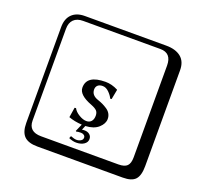

<svg xmlns="http://www.w3.org/2000/svg" viewBox="-158 -939 1415 1335"><g transform="rotate(20 550.0 -271.0)"><path d="M501 18.1Q479 18.1 466.8 22L462.9 18.1L486.8 -36.6Q431.2 -40 388.2 -56.2L399.9 -129.9L410.2 -130.9Q422.4 -106.9 452.6 -88.9Q482.9 -70.8 507.8 -70.8Q530.8 -70.8 543.9 -85.9Q557.1 -101.1 557.1 -127.9Q557.1 -150.9 545.2 -163.8Q533.2 -176.8 502 -189Q402.8 -226.1 402.8 -280.8Q402.8 -372.6 541 -373Q587.9 -373 633.8 -349.1L634.8 -347.2L621.1 -274.9L610.8 -273.9Q601.1 -295.9 579.1 -317.4Q557.1 -338.9 532.2 -338.9Q509.3 -338.9 496.6 -327.4Q483.9 -315.9 483.9 -295.9Q483.9 -253.9 533.2 -236.8Q556.2 -229 572 -221.4Q587.9 -213.9 606 -201.9Q624 -189.9 633.5 -172.9Q643.1 -155.8 643.1 -134.8Q643.1 -100.1 609.4 -69.6Q575.7 -39.1 513.2 -36.1L500 -3.9Q505.9 -5.9 519 -5.9Q542 -5.9 556.9 6.6Q571.8 19 571.8 40Q571.8 64 549.3 79.1Q526.9 94.2 492.2 94.2Q466.3 94.2 437 81.1L443.8 64Q471.7 75.2 487.8 75.2Q505.9 75.2 519.5 66.7Q533.2 58.1 533.2 43.9Q533.2 31.7 523.7 24.9Q514.2 18.1 501 18.1ZM249 -717.8Q204.1 -717.8 179.9 -693.8Q155.8 -669.9 155.8 -625V53.2Q155.8 136.2 249 136.2H820.8Q865.7 136.2 884.8 117.2Q903.8 98.1 903.8 53.2V-625Q903.8 -717.8 820.8 -717.8ZM1000 84Q1000 152.8 973.4 182.4Q946.8 211.9 880.9 211.9H249Q181.2 211.9 150.6 181.4Q120.1 150.9 120.1 84V-625Q120.1 -687 154.1 -720.5Q188 -753.9 249 -753.9H851.1Q920.9 -753.9 960.4 -721.9Q1000 -689.9 1000 -625Z"/></g></svg>

Font: Linux Biolinum Keyboard O
Style: Regular
Weight: 700
Designer: Philipp H. Poll
Foundry: Philipp H. Poll
Version: Version 0.6.1